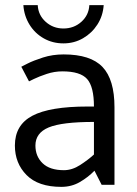

<svg xmlns="http://www.w3.org/2000/svg" viewBox="-20 -720 534 748"><path d="M118 -153Q118 -111 146 -84Q174 -57 229 -57Q261 -57 292 -77Q323 -97 346 -118V-245Q221 -245 169.5 -223.5Q118 -202 118 -153ZM219 8Q129 8 83.5 -38Q38 -84 38 -153Q38 -233 106 -269Q174 -305 321 -305H346Q346 -382 319.5 -412Q293 -442 223 -442Q192 -442 162 -432Q132 -422 112.5 -412.5Q93 -403 93 -403L63 -460Q63 -460 86.5 -472Q110 -484 147.5 -496Q185 -508 228 -508Q333 -508 379.5 -459Q426 -410 426 -302V0H376L348 -55Q324 -30 291.5 -11Q259 8 219 8ZM127 -700Q129 -661 158 -635Q187 -609 227 -609Q268 -609 297 -635Q326 -661 328 -700H384Q381 -658 359.5 -624.5Q338 -591 303.5 -571Q269 -551 227 -551Q185 -551 150.5 -570.5Q116 -590 95 -624Q74 -658 71 -700Z"/></svg>

Font: Epunda Sans
Style: Regular
Weight: 400
Designer: Simon Atzbach
Foundry: typofactur
Version: Version 2.204; ttfautohint (v1.8.4.7-5d5b)